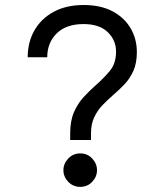

<svg xmlns="http://www.w3.org/2000/svg" viewBox="-20 -732 656 766"><path d="M260 -173.5V-199Q260 -250 275.2 -284.8Q290.5 -319.5 313.8 -344.8Q337 -370 361.5 -391.5Q393.5 -419.5 418.2 -449.2Q443 -479 443 -526Q443 -571.5 409.8 -603.8Q376.5 -636 313.5 -636Q244 -636 206.2 -598.8Q168.5 -561.5 168.5 -503.5H90.5Q90.5 -564 117.5 -611Q144.5 -658 194.5 -685Q244.5 -712 313.5 -712Q382 -712 429.2 -686.8Q476.5 -661.5 501.2 -619Q526 -576.5 526 -524.5Q526 -480 512 -449Q498 -418 476.2 -395.2Q454.5 -372.5 431 -352.5Q408.5 -333 388.5 -312Q368.5 -291 355.8 -264Q343 -237 343 -199V-173.5ZM300 13.5Q271.5 13.5 252.2 -6.8Q233 -27 233 -53Q233 -79 252.2 -99.5Q271.5 -120 300 -120Q329 -120 348 -99.5Q367 -79 367 -53Q367 -27 348 -6.8Q329 13.5 300 13.5Z"/></svg>

Font: Overpass Mono Light
Style: Regular
Weight: 400
Monospace: yes
Version: Version 4.000